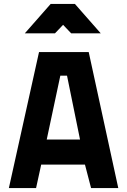

<svg xmlns="http://www.w3.org/2000/svg" viewBox="-20 -954 645 974"><path d="M25 0H163L189 -119H411L442 0H580L430 -690H178ZM286 -570H320L386 -246H217ZM106 -785H259L300 -828L341 -785H491L360 -934H237Z"/></svg>

Font: TitilliumMaps29L
Style: 999 wt
Weight: 900
Designer: Campivisivi
Foundry: Accademia di Belle Arti di Urbino and students of MA course of Visual design